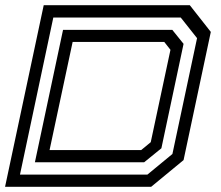

<svg xmlns="http://www.w3.org/2000/svg" viewBox="-24 -720 850 740"><path d="M-4.5 0 144.5 -700H707.5L788.5 -597L683.5 -103L558.5 0ZM53 -47H544L640.5 -126.5L735.5 -573L672.5 -652.5H181.5ZM110.5 -94.5 219 -605H640L683.5 -551L598 -148.5L531.5 -94.5ZM167 -141.5H520L557 -172L633 -528L609 -558.5H256Z"/></svg>

Font: Tourney Expanded Medium
Style: Italic
Weight: 500
Width: 7
Italic angle: -12°
Designer: Tyler Finck
Foundry: Etcetera Type Co
Version: Version 1.010; ttfautohint (v1.8.3)